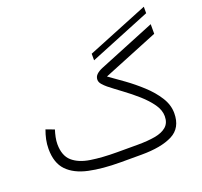

<svg xmlns="http://www.w3.org/2000/svg" viewBox="-132 -923 1129 1074"><g transform="rotate(-20 433.0 -386.5)"><path d="M464.8 -586.9V-626L828.6 -773.4V-734.9ZM533.7 0H410.2Q301.8 0 222.2 -17.1Q142.6 -34.2 99.1 -79.1Q55.7 -124 55.7 -207.5Q55.7 -236.3 61.5 -263.7Q67.4 -291 77.1 -316.9L126.5 -298.3Q120.1 -278.3 115.7 -256.8Q111.3 -235.4 111.3 -215.3Q111.8 -147 149.4 -113.8Q187 -80.6 254.2 -70.1Q321.3 -59.6 410.2 -59.6H533.2Q591.8 -59.6 636 -67.4Q680.2 -75.2 704.8 -96.7Q729.5 -118.2 729.5 -158.2Q729.5 -194.8 703.9 -231Q678.2 -267.1 639.2 -301.8Q600.1 -336.4 557.9 -367.4Q515.6 -398.4 482.4 -424.8Q468.8 -436 456.8 -449.7Q444.8 -463.4 444.8 -478Q444.8 -496.1 458 -508.8Q471.2 -521.5 493.7 -530.8L831.5 -668.5V-611.3L501.5 -477.1Q540 -450.2 588.4 -415.3Q636.7 -380.4 681.6 -339.1Q726.6 -297.9 755.9 -251.7Q785.2 -205.6 785.2 -156.2Q785.2 -68.4 718.3 -34.2Q651.4 0 533.7 0Z"/></g></svg>

Font: Vazirmatn FD NL ExtraLight
Style: Regular
Weight: 200
Designer: Saber Rastikerdar
Foundry: Saber Rastikerdar
Version: Version 33.003